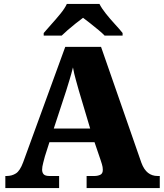

<svg xmlns="http://www.w3.org/2000/svg" viewBox="-20 -951 828 971"><path d="M7 0V-61H14Q40 -61 60.5 -74Q81 -87 97 -130L310 -714H491L695 -128Q708 -93 728.5 -77Q749 -61 777 -61H788V0H418V-61H458Q474 -61 487 -67Q500 -73 500 -92Q500 -106 495.5 -120.5Q491 -135 489 -141L458 -232H230L207 -160Q204 -148 198.5 -127.5Q193 -107 193 -93Q193 -78 201 -69.5Q209 -61 230 -61H279V0ZM252 -301H436L379 -492Q372 -518 363.5 -547.5Q355 -577 349 -610Q341 -578 332 -548.5Q323 -519 315 -493ZM201 -784Q217 -803 240.5 -829Q264 -855 286 -882Q308 -909 318 -931H483Q494 -909 515.5 -882Q537 -855 561 -829Q585 -803 600 -784V-771H509Q499 -782 478.5 -799Q458 -816 436.5 -833Q415 -850 400 -861Q385 -850 363.5 -833Q342 -816 322.5 -799Q303 -782 292 -771H201Z"/></svg>

Font: Noto Serif Ethiopic Black
Style: Regular
Weight: 900
Designer: Monotype Design Team
Foundry: Monotype Imaging Inc.
Version: Version 2.102; ttfautohint (v1.8.4.7-5d5b)